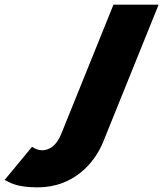

<svg xmlns="http://www.w3.org/2000/svg" viewBox="-72 -533 704 828"><path d="M417.4 -513 191.9 45C172.5 93 142.7 115 109.7 115C85.5 115 66.3 100 66.3 100L-52 243C-28.9 254 -2.2 275 90.2 275C245.3 275 336.1 170 372.9 79L612.1 -513Z"/></svg>

Font: Hussar
Style: BdWideOblFour
Weight: 700
Foundry: Cannot Into Space Fonts
Version: Version 2.00